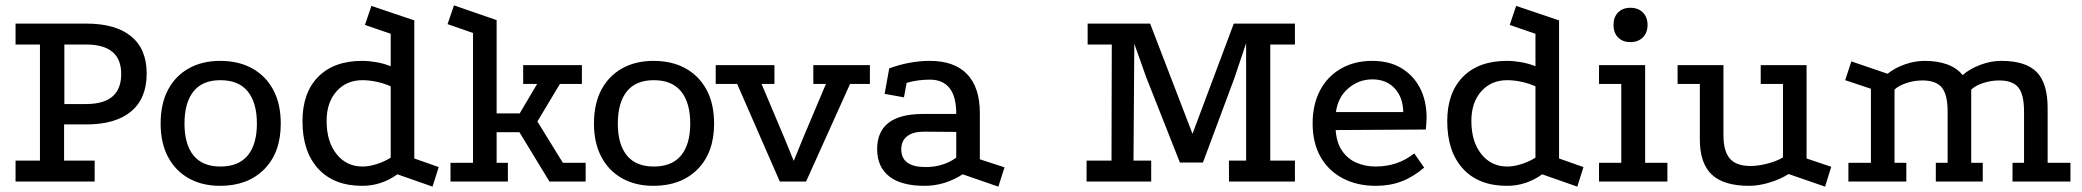

<svg xmlns="http://www.w3.org/2000/svg" viewBox="-20 -677 7764 716"><path d="M302 -589Q411 -589 469 -541.5Q527 -494 527 -403Q527 -310 469 -261.5Q411 -213 302 -213H219V-78H333V0H38V-78H129V-511H38V-589ZM301 -289Q432 -289 432 -401Q432 -511 301 -511H220V-289Z M801 -450Q870 -450 920.5 -422Q971 -394 999 -342Q1027 -290 1027 -216Q1027 -108 965.5 -46Q904 16 801 16Q734 16 684 -12Q634 -40 606.5 -92Q579 -144 579 -216Q579 -290 606.5 -342Q634 -394 684 -422Q734 -450 801 -450ZM802 -378Q735 -378 701.5 -336Q668 -294 668 -216Q668 -139 701.5 -97.5Q735 -56 802 -56Q870 -56 904 -97.5Q938 -139 938 -216Q938 -294 904 -336Q870 -378 802 -378Z M1593 19 1462 -27Q1402 16 1331 16Q1225 16 1166.5 -48Q1108 -112 1108 -225Q1108 -331 1166.5 -390.5Q1225 -450 1331 -450Q1356 -450 1384 -445Q1412 -440 1437 -430V-551L1341 -584L1365 -655L1525 -601V-86L1616 -54ZM1332 -56Q1356 -56 1384.5 -65Q1413 -74 1437 -89V-355Q1416 -365 1387 -371.5Q1358 -378 1332 -378Q1272 -378 1235 -336.5Q1198 -295 1198 -226Q1198 -149 1235 -102.5Q1272 -56 1332 -56Z M1673 -657 1832 -602V-254H1918L1983 -364H1931V-434H2150V-364H2068L1984 -224L2079 -70H2164V0H2029L1917 -184H1832V-70H1874V0H1660V-70H1744V-554L1649 -587Z M2417 -450Q2486 -450 2536.5 -422Q2587 -394 2615 -342Q2643 -290 2643 -216Q2643 -108 2581.5 -46Q2520 16 2417 16Q2350 16 2300 -12Q2250 -40 2222.5 -92Q2195 -144 2195 -216Q2195 -290 2222.5 -342Q2250 -394 2300 -422Q2350 -450 2417 -450ZM2418 -378Q2351 -378 2317.5 -336Q2284 -294 2284 -216Q2284 -139 2317.5 -97.5Q2351 -56 2418 -56Q2486 -56 2520 -97.5Q2554 -139 2554 -216Q2554 -294 2520 -336Q2486 -378 2418 -378Z M2649 -434H2868V-364H2820L2904 -165L2940 -77L2976 -165L3060 -364H3013V-434H3224V-364H3150L2986 0H2888L2729 -364H2649Z M3570 -27Q3503 16 3428 16Q3342 16 3297 -18.5Q3252 -53 3251 -119Q3250 -252 3422 -252H3546Q3546 -317 3521 -348.5Q3496 -380 3448 -380Q3425 -380 3403 -377Q3381 -374 3361 -368L3351 -314L3279 -327L3296 -422Q3334 -436 3372 -443Q3410 -450 3447 -450Q3539 -450 3586.5 -400.5Q3634 -351 3634 -255V-83L3726 -53L3703 19ZM3425 -186Q3385 -186 3363 -169Q3341 -152 3341 -120Q3341 -54 3432 -54Q3497 -54 3546 -89V-185Z M4036 -589H4269L4427 -178L4581 -589H4809V-511H4717V-78H4809V0H4563V-78H4627V-516L4583 -385L4466 -71H4380L4254 -390L4210 -514L4207 -78H4273V0H4032V-78H4125L4126 -511H4036Z M5291 -52Q5250 -17 5206.5 -0.5Q5163 16 5111 16Q5040 16 4986.5 -12.5Q4933 -41 4904 -93Q4875 -145 4875 -217Q4875 -287 4902.5 -339.5Q4930 -392 4980.5 -421Q5031 -450 5097 -450Q5160 -450 5205 -423.5Q5250 -397 5275 -349.5Q5300 -302 5300 -237Q5300 -227 5299 -216Q5298 -205 5297 -194L4961 -192Q4964 -145 4985 -114.5Q5006 -84 5039 -70Q5072 -56 5109 -56Q5152 -56 5188 -68.5Q5224 -81 5254 -105ZM5213 -259Q5212 -314 5181 -347.5Q5150 -381 5098 -381Q5047 -381 5008 -347.5Q4969 -314 4962 -259Z M5862 19 5731 -27Q5671 16 5600 16Q5494 16 5435.5 -48Q5377 -112 5377 -225Q5377 -331 5435.5 -390.5Q5494 -450 5600 -450Q5625 -450 5653 -445Q5681 -440 5706 -430V-551L5610 -584L5634 -655L5794 -601V-86L5885 -54ZM5601 -56Q5625 -56 5653.5 -65Q5682 -74 5706 -89V-355Q5685 -365 5656 -371.5Q5627 -378 5601 -378Q5541 -378 5504 -336.5Q5467 -295 5467 -226Q5467 -149 5504 -102.5Q5541 -56 5601 -56Z M5943 -434H6115V-70H6198V0H5943V-70H6026V-364H5943ZM6060 -648Q6089 -648 6106.5 -630.5Q6124 -613 6124 -584Q6124 -555 6106.5 -537.5Q6089 -520 6060 -520Q6031 -520 6014 -537.5Q5997 -555 5997 -584Q5997 -613 6014 -630.5Q6031 -648 6060 -648Z M6650 -28Q6618 -8 6578 4Q6538 16 6503 16Q6408 16 6363.5 -26Q6319 -68 6319 -157V-364H6236V-434H6407V-174Q6407 -113 6431 -85.5Q6455 -58 6508 -58Q6537 -58 6571.5 -67Q6606 -76 6629 -90V-364H6546V-434H6717V-86L6809 -55L6786 19Z M6873 0V-70H6957V-346L6861 -378L6884 -448L7019 -402Q7048 -425 7085 -437.5Q7122 -450 7157 -450Q7205 -450 7241 -437Q7277 -424 7299 -397Q7325 -420 7364.5 -435Q7404 -450 7443 -450Q7534 -450 7575 -408.5Q7616 -367 7616 -274V-70H7701V0H7485V-70H7528V-261Q7528 -324 7507 -350.5Q7486 -377 7435 -377Q7405 -377 7376 -367.5Q7347 -358 7331 -343V-70H7374V0H7199V-70H7243V-261Q7243 -324 7221.5 -350.5Q7200 -377 7149 -377Q7119 -377 7090 -367.5Q7061 -358 7045 -343V-70H7089V0Z"/></svg>

Font: Podkova Medium
Style: Regular
Weight: 500
Designer: Ilya Yudin
Foundry: Cyreal (www.cyreal.org)
Version: Version 2.103